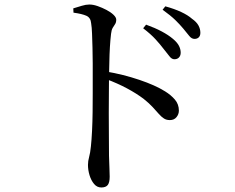

<svg xmlns="http://www.w3.org/2000/svg" viewBox="-20 -784 1040 849"><path d="M751 -522Q739 -522 729 -535.5Q719 -549 704 -567Q689 -587 668 -610Q647 -633 613 -659L626 -675Q665 -661 695 -645Q725 -629 745 -612Q764 -596 771.5 -581Q779 -566 779 -551Q779 -538 771.5 -530Q764 -522 751 -522ZM428 45Q409 45 396 29.5Q383 14 376 -9Q369 -32 369 -55Q369 -72 374 -89.5Q379 -107 382 -137Q385 -165 387 -205Q389 -245 389.5 -288.5Q390 -332 390 -372Q390 -412 390 -438Q390 -469 390 -503.5Q390 -538 389 -572Q388 -606 387 -635Q386 -664 383 -681Q381 -706 361.5 -714.5Q342 -723 305 -728L304 -747Q324 -753 342 -758.5Q360 -764 375 -764Q392 -764 412 -757Q432 -750 451 -740Q470 -730 482 -718.5Q494 -707 494 -697Q494 -685 489 -677.5Q484 -670 478.5 -661Q473 -652 471 -634Q468 -609 466 -576Q464 -543 463.5 -508.5Q463 -474 462 -443Q462 -417 461.5 -375Q461 -333 461 -283.5Q461 -234 461.5 -185.5Q462 -137 462 -96Q463 -61 464 -38Q465 -15 465 -3Q465 23 456.5 34Q448 45 428 45ZM731 -253Q716 -253 705 -260Q694 -267 682.5 -280Q671 -293 655.5 -310Q640 -327 615 -347Q583 -371 542 -393Q501 -415 448 -435V-468Q525 -455 596 -431Q667 -407 710 -380Q736 -364 753.5 -343.5Q771 -323 771 -295Q771 -279 760.5 -266Q750 -253 731 -253ZM840 -612Q827 -612 816.5 -625.5Q806 -639 790 -658Q775 -676 755 -695.5Q735 -715 699 -741L711 -756Q751 -745 781 -731Q811 -717 829 -701Q849 -687 857.5 -671.5Q866 -656 866 -639Q866 -626 859 -619Q852 -612 840 -612Z"/></svg>

Font: Noto Serif SC ExtraLight Medium
Style: Regular
Weight: 500
Version: Version 2.002-H1;hotconv 1.1.0;makeotfexe 2.6.0